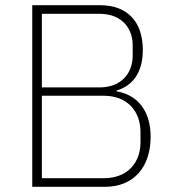

<svg xmlns="http://www.w3.org/2000/svg" viewBox="-20 -718 664 738"><path d="M104 0H384C495 0 559 -77 559 -192C559 -295 506 -354 428 -367V-370C486 -387 529 -435 529 -526C529 -636 468 -698 365 -698H104ZM141 -350H378C474 -350 520 -286 520 -211V-171C520 -96 474 -33 378 -33H141ZM141 -665H362C448 -665 490 -610 490 -544V-504C490 -438 448 -382 362 -382H141Z"/></svg>

Font: IBM Plex Thai ExtraLight
Style: Regular
Weight: 200
Designer: Mike Abbink, Paul van der Laan, Pieter van Rosmalen, Ben Mitchell, Mark Frömberg
Foundry: Bold Monday
Version: Version 1.0